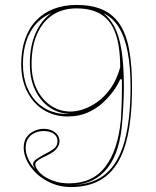

<svg xmlns="http://www.w3.org/2000/svg" viewBox="-20 -743 631 778"><path d="M267 15Q226 15 190.5 0Q155 -15 129.5 -38.5Q104 -62 90 -90Q76 -118 76 -144Q76 -170 87.5 -186.5Q99 -203 118 -212Q137 -221 157 -221Q175 -221 189.5 -214.5Q204 -208 212.5 -197Q221 -186 221 -171Q221 -158 214 -147Q207 -136 196 -128Q185 -120 172 -114Q159 -108 148 -102Q137 -96 130 -90Q123 -84 123 -77Q123 -68 132 -54.5Q141 -41 158.5 -29Q176 -17 201.5 -8.5Q227 0 260 0Q355 0 406.5 -67Q458 -134 470 -259Q471 -278 472 -298.5Q473 -319 473.5 -340Q474 -361 474 -381.5Q474 -402 474 -421L467 -422Q459 -402 441 -376.5Q423 -351 396.5 -326.5Q370 -302 334.5 -286.5Q299 -271 254 -271Q201 -271 158.5 -296.5Q116 -322 91 -370Q66 -418 66 -483Q66 -539 81.5 -584Q97 -629 126.5 -660Q156 -691 197.5 -707Q239 -723 290 -723Q351 -723 394 -704.5Q437 -686 464 -646.5Q491 -607 503 -543.5Q515 -480 515 -390Q515 -251 489.5 -161.5Q464 -72 409 -28.5Q354 15 267 15ZM266 -291Q290 -291 318.5 -300.5Q347 -310 376 -331Q405 -352 429 -386Q453 -420 467 -470Q467 -554 448.5 -606.5Q430 -659 391 -684Q352 -709 290 -709Q234 -709 193.5 -682.5Q153 -656 130.5 -605.5Q108 -555 108 -484Q108 -425 129 -382Q150 -339 186 -315Q222 -291 266 -291ZM265 -282Q219 -282 182 -307Q145 -332 123 -377Q101 -422 101 -484Q101 -557 124.5 -609.5Q148 -662 188 -690Q160 -678 138.5 -658.5Q117 -639 102.5 -612.5Q88 -586 80.5 -553.5Q73 -521 73 -483Q73 -430 90 -389Q107 -348 137.5 -321.5Q168 -295 208 -286Q223 -282 237.5 -281.5Q252 -281 265 -282ZM84 -144Q84 -122 94 -100Q104 -78 122 -59Q120 -63 117 -68.5Q114 -74 114 -78Q114 -88 126 -97Q138 -106 166 -121Q196 -136 204.5 -146.5Q213 -157 213 -171Q213 -184 206 -193Q199 -202 186.5 -207Q174 -212 157 -212Q138 -212 121 -204.5Q104 -197 94 -182Q84 -167 84 -144ZM275 6Q358 5 409.5 -39.5Q461 -84 485 -172Q509 -260 509 -390Q509 -471 497.5 -531.5Q486 -592 462 -631.5Q438 -671 398 -690Q424 -671 443 -636Q462 -601 472 -541.5Q482 -482 482 -390Q482 -376 481.5 -358.5Q481 -341 480 -322.5Q479 -304 478 -287.5Q477 -271 476 -259Q468 -128 415.5 -62Q363 4 275 6Z"/></svg>

Font: Kalnia Glaze Thin ExtraLight
Style: Regular
Weight: 250
Version: Version 1.110